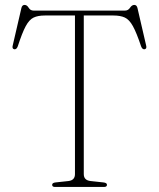

<svg xmlns="http://www.w3.org/2000/svg" viewBox="-20 -742 630 762"><path d="M113 -700H476.5Q488.5 -700 496 -711.2Q503.5 -722.5 513 -722.5Q522.5 -722.5 525.5 -710.5L560 -561.5Q563.5 -548.5 554 -546.5Q545 -545 540 -558Q522 -612 507.5 -638.2Q493 -664.5 475.2 -672.5Q457.5 -680.5 430.5 -680.5H312.5V-51Q312.5 -26.5 339.5 -23.5L390.5 -18Q404.5 -16.5 404.5 -8.5Q404.5 0 392.5 0H198.5Q187 0 187 -8.5Q187 -16.5 200.5 -18L251.5 -23.5Q277.5 -26.5 277.5 -51V-680.5H158Q130.5 -680.5 113.2 -672.2Q96 -664 82 -638Q68 -612 50.5 -558Q45.5 -545 36.5 -546.5Q27 -548.5 30.5 -561.5L65 -710.5Q68 -722.5 77.5 -722.5Q87 -722.5 93.8 -711.2Q100.5 -700 113 -700Z"/></svg>

Font: Fraunces 72pt S050 Thin
Style: Regular
Weight: 100
Version: Version 1.000; ttfautohint (v1.8.3)